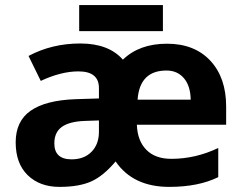

<svg xmlns="http://www.w3.org/2000/svg" viewBox="-20 -729 957 759"><path d="M638.2 -450.2Q532.2 -450.2 523.9 -335H733.9Q732.9 -389.6 707 -419.9Q681.2 -450.2 638.2 -450.2ZM194.8 -162.1Q194.8 -99.1 263.2 -99.1Q312.5 -99.1 341.8 -128.9Q371.1 -158.7 371.1 -208V-252.9L315.9 -251Q255.4 -249 225.1 -227.8Q194.8 -206.5 194.8 -162.1ZM277.8 -336.9 371.1 -339.8V-380.9Q371.1 -446.8 290 -446.8Q221.7 -446.8 141.1 -409.2L92.8 -507.8Q185.1 -557.1 297.4 -557.1Q409.7 -557.1 465.8 -493.2Q530.8 -556.2 639.9 -556.2Q749 -556.2 811.5 -489Q874 -421.9 874 -308.1V-235.8H521Q523.4 -172.4 558.6 -136.7Q593.8 -101.1 657.2 -101.1Q752.9 -101.1 842.8 -144V-28.8Q764.6 9.8 648.9 9.8Q505.9 9.8 437 -90.8Q389.2 -33.7 341.1 -12Q293 9.8 215.1 9.8Q137.2 9.8 89.6 -36.4Q42 -82.5 42 -166.3Q42 -250 101.1 -291.3Q160.2 -332.5 277.8 -336.9ZM293 -709H624V-606H293Z"/></svg>

Font: NotoSans-Bold
Style: Bold
Weight: 700
Designer: Monotype Design team
Foundry: Monotype Imaging Inc.
Version: Version 1.04